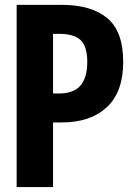

<svg xmlns="http://www.w3.org/2000/svg" viewBox="-20 -763 540 783"><path d="M47.9 0V-743.2H232.4Q351.6 -743.2 417 -689.5Q482.4 -635.7 482.4 -510.7Q482.4 -387.7 415.5 -325.7Q348.6 -263.7 232.4 -263.7H196.3V0ZM196.3 -381.8H220.7Q280.3 -381.8 308.1 -414.1Q335.9 -446.3 335.9 -510.7Q335.9 -573.2 309.1 -599.1Q282.2 -625 220.7 -625H196.3Z"/></svg>

Font: Gen Shin Gothic Monospace Bold
Style: Bold
Weight: 700
Designer: [Source Han Sans]
Ryoko NISHIZUKA  (kana & ideographs); Paul D. Hunt (Latin, Greek & Cyrillic); Wenlong ZHANG  (bopomofo
Version: Version 1.002.20150607